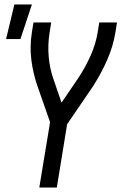

<svg xmlns="http://www.w3.org/2000/svg" viewBox="-20 -835 541 855"><path d="M155 0 203 -291 146 -454Q127 -509 119.5 -569Q112 -629 122 -691L129 -735H208L201 -691Q192 -635 197 -580.5Q202 -526 220 -477L254 -378L327 -485Q359 -533 382.5 -585Q406 -637 415 -691L422 -735H501L494 -691Q484 -630 458.5 -571Q433 -512 398 -457V-456Q396 -454 394.5 -451Q393 -448 391 -446L279 -282L233 0ZM7 -661 44 -815H122L71 -661Z"/></svg>

Font: Iosevka Term Curly
Style: Italic
Weight: 400
Italic angle: -9°
Designer: Belleve Invis
Foundry: Belleve Invis
Version: Version 32.3.0